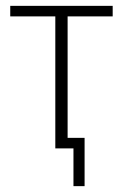

<svg xmlns="http://www.w3.org/2000/svg" viewBox="-20 -507 419 656"><path d="M231 129V0H169V-451H15V-487H365V-451H211V-36H269V129Z"/></svg>

Font: Nunito Sans 10pt Condensed ExtraLight
Style: Regular
Weight: 250
Width: 3
Designer: Vernon Adams
Foundry: Vernon Adams
Version: Version 3.101;gftools[0.9.27]